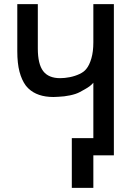

<svg xmlns="http://www.w3.org/2000/svg" viewBox="-20 -750 642 927"><path d="M326.7 -83H430.7V-350.6Q422.4 -340.8 412.6 -333.5Q402.8 -326.2 388.7 -318.4L365.7 -305.7Q356.9 -300.8 344.5 -296.6Q332 -292.5 318.1 -289.6Q304.2 -286.6 289.6 -284.9Q274.9 -283.2 261.7 -282.7L238.3 -281.7Q160.2 -281.7 117.2 -322.8Q113.3 -326.7 109.9 -330.6Q106.4 -334.5 104.5 -336.9Q85 -363.3 74.2 -403.6Q63.5 -443.8 63.5 -502.9V-730H162.6V-515.6Q162.6 -440.9 188.5 -406.7Q214.4 -372.6 270.5 -372.6Q292 -372.6 316.9 -377.4Q341.8 -382.3 363.8 -392.6Q376 -398.4 383.5 -404.3Q391.1 -410.2 396.5 -417Q411.6 -435.1 421.1 -467.8Q430.7 -500.5 430.7 -545.4V-730H529.8V0H430.7V157.2H326.7Z"/></svg>

Font: Hack
Style: Regular
Weight: 400
Monospace: yes
Designer: Christopher Simpkins
Foundry: Christopher Simpkins
Version: Version 2.019; ttfautohint (v1.4.1) -l 4 -r 80 -G 350 -x 0 -